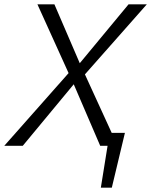

<svg xmlns="http://www.w3.org/2000/svg" viewBox="-30 -678 703 893"><path d="M439 195 480 -60H551L490 195ZM-10 0 289 -338 144 -658H223L341 -384L568 -658H653L365 -332L517 0H436L313 -286L76 0Z"/></svg>

Font: Ysabeau Office
Style: Italic
Weight: 400
Italic angle: -12°
Designer: Christian Thalmann (Catharsis Fonts)
Version: Version 2.001;gftools[0.9.30]; featfreeze: tnum,lnum,ss02